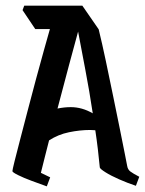

<svg xmlns="http://www.w3.org/2000/svg" viewBox="-20 -659 514 681"><path d="M146 2Q121 -7 92.5 -17.5Q64 -28 44 -38Q24 -48 24 -52Q24 -56 31.5 -86.5Q39 -117 51.5 -164.5Q64 -212 78.5 -268Q93 -324 108 -379.5Q123 -435 136 -481.5Q149 -528 157 -556H105L60 -623L66 -639H272L330 -555Q342 -506 355 -444.5Q368 -383 381 -319.5Q394 -256 405 -202Q416 -148 423 -112Q430 -76 431 -71Q433 -58 442 -51Q451 -44 474 -32L462 0Q432 -10 402.5 -23Q373 -36 354 -48Q335 -60 334 -65Q331 -97 327 -130.5Q323 -164 318 -197Q309 -198 300 -198Q264 -198 225 -190Q186 -182 154 -161Q147 -133 139.5 -104Q132 -75 125 -46L158 -30ZM231 -279Q271 -279 309 -257Q297 -337 282.5 -412.5Q268 -488 257 -547Q243 -496 224.5 -427Q206 -358 184 -274Q208 -279 231 -279Z"/></svg>

Font: Jaini
Style: Regular
Weight: 400
Designer: Maithili Shingre, Girish Dalvi (Devanagari), Taresh Vohra (Latin)
Foundry: Ek Type
Version: Version 2.000; ttfautohint (v1.8.4.7-5d5b)